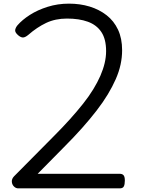

<svg xmlns="http://www.w3.org/2000/svg" viewBox="-20 -1035 776 1055"><path d="M80 0Q67 0 56.5 -10.5Q46 -21 45 -36.5Q44 -52 57 -66L273 -284Q323 -334 363.5 -379Q404 -424 436.5 -465Q469 -506 492.5 -544.5Q516 -583 531.5 -618.5Q547 -654 555 -688Q563 -722 563 -754Q563 -820 537 -859Q511 -898 463 -915.5Q415 -933 348 -933Q284 -933 233.5 -909Q183 -885 135 -843Q118 -829 106 -829Q94 -829 79 -842Q61 -858 63.5 -871Q66 -884 76 -896Q102 -926 144 -953Q186 -980 241.5 -997.5Q297 -1015 359 -1015Q420 -1015 472.5 -999Q525 -983 565.5 -951.5Q606 -920 628.5 -872Q651 -824 651 -759Q651 -720 642.5 -680.5Q634 -641 616 -600Q598 -559 572 -516Q546 -473 510.5 -427Q475 -381 430.5 -331Q386 -281 331 -226L187 -80H638Q652 -80 659 -72Q666 -64 666 -43Q666 -22 660.5 -11Q655 0 638 0Z"/></svg>

Font: Playwrite ES
Style: Regular
Weight: 400
Designer: Veronika Burian, José Scaglione
Foundry: TypeTogether
Version: Version 1.002